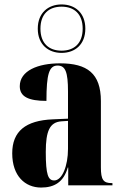

<svg xmlns="http://www.w3.org/2000/svg" viewBox="-20 -834 549 864"><path d="M257 -596C318 -596 364 -634 364 -705C364 -776 318 -814 257 -814C197 -814 150 -776 150 -705C150 -634 197 -596 257 -596ZM257 -606C200 -606 162 -639 162 -705C162 -771 200 -804 257 -804C314 -804 352 -771 352 -705C352 -639 314 -606 257 -606ZM165 10C224 10 266 -14 285 -80H287V0H486V-10H483C445 -10 434 -25 434 -81V-379C434 -504 372 -549 250 -549C151 -549 69 -516 69 -446C69 -399 108 -380 189 -380C189 -501 201 -539 239 -539C274 -539 286 -511 286 -422V-300L218 -297C95 -292 35 -243 35 -144C35 -42 93 10 165 10ZM224 -22C197 -22 186 -46 186 -150C186 -245 204 -284 256 -288L286 -290V-164C286 -88 260 -22 224 -22Z"/></svg>

Font: Noto Serif Display ExtraCondensed ExtraBold
Style: Regular
Weight: 800
Width: 2
Designer: Monotype Design Team
Foundry: Monotype Imaging Inc.
Version: Version 2.009